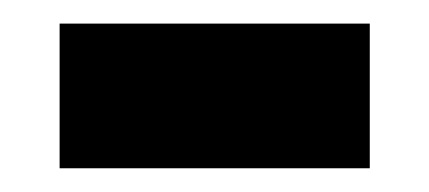

<svg xmlns="http://www.w3.org/2000/svg" viewBox="-20 -349 362 162"><path d="M30.3 -207Q30.3 -237.3 30.3 -329.1Q95.7 -329.1 292 -329.1Q292 -298.8 292 -207Q226.6 -207 30.3 -207Z"/></svg>

Font: Noto Sans Hebrew DECATHLON 
Style: Bold
Weight: 400
Designer: Monotype Design Team
Version: Version 2.000;GOOG;noto-fonts:20170220:a8a215d2e889